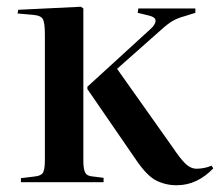

<svg xmlns="http://www.w3.org/2000/svg" viewBox="-20 -540 652 569"><path d="M42 0V-12L83 -17Q102 -19 107.5 -28.5Q113 -38 113 -66V-438Q113 -471 107.5 -482.5Q102 -494 78 -496L32 -500L34 -511L220 -520L227 -515V-63Q227 -39 232.5 -28.5Q238 -18 255 -17L287 -13V0ZM503 9Q471 9 443 -5Q415 -19 382 -68L239 -276V-283L425 -453Q440 -466 441 -477.5Q442 -489 421 -494L388 -502L390 -515H559V-502L527 -492Q508 -487 493.5 -479Q479 -471 459 -453L327 -336L492 -103Q514 -70 529.5 -55Q545 -40 563 -40Q572 -40 583.5 -42Q595 -44 607 -49L612 -41Q589 -17 562 -4Q535 9 503 9Z"/></svg>

Font: Literata 72pt Medium
Style: Regular
Weight: 500
Designer: Latin by Veronika Burian and Jose Scaglione. Greek by Irene Vlachou. Cyrillic by Vera Evstafieva.
Foundry: TypeTogether
Version: Version 3.002